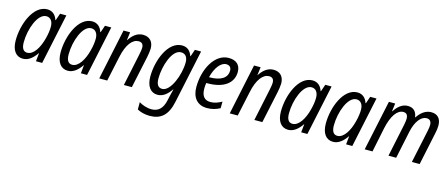

<svg xmlns="http://www.w3.org/2000/svg" viewBox="-50 -1141 4597 1974"><g transform="rotate(15 2248.5 -154.0)"><path d="M183 -61C142 -61 121 -92 121 -157C121 -296 185 -475 278 -475C322 -475 349 -439 349 -383C349 -347 344 -306 330 -253C304 -151 250 -61 183 -61ZM155 10C214 10 261 -31 300 -88H302L293 0H359L473 -536H406L380 -461H376C360 -511 325 -546 269 -546C122 -546 36 -328 36 -154C36 -48 82 10 155 10Z M661 -61C620 -61 599 -92 599 -157C599 -296 663 -475 756 -475C800 -475 827 -439 827 -383C827 -347 822 -306 808 -253C782 -151 728 -61 661 -61ZM633 10C692 10 739 -31 778 -88H780L771 0H837L951 -536H884L858 -461H854C838 -511 803 -546 747 -546C600 -546 514 -328 514 -154C514 -48 560 10 633 10Z M967 2H1052L1108 -259C1138 -407 1199 -472 1260 -472C1295 -472 1312 -453 1312 -417C1312 -394 1306 -366 1300 -335L1229 2H1314L1386 -335C1392 -364 1398 -401 1399 -430C1399 -507 1355 -548 1287 -548C1222 -548 1175 -503 1142 -452H1140L1151 -538H1081Z M1619 -61C1576 -61 1555 -92 1555 -156C1555 -287 1615 -475 1711 -475C1760 -475 1783 -440 1783 -386C1783 -255 1708 -61 1619 -61ZM1566 240C1683 240 1755 181 1786 33L1907 -536H1841L1815 -461H1812C1795 -511 1762 -546 1704 -546C1553 -546 1469 -324 1469 -153C1469 -47 1516 10 1588 10C1646 10 1691 -28 1730 -85H1733C1729 -71 1718 -28 1712 0L1704 37C1684 129 1638 170 1566 170C1517 170 1463 150 1433 130V208C1465 226 1513 240 1566 240Z M2114 10C2170 10 2210 -3 2252 -25L2253 -95C2208 -71 2174 -59 2133 -59C2068 -59 2037 -100 2037 -178C2037 -197 2039 -218 2042 -237H2054C2235 -237 2326 -317 2326 -430C2326 -504 2281 -546 2200 -546C2053 -546 1954 -364 1954 -171C1954 -58 2013 10 2114 10ZM2054 -302C2080 -409 2136 -477 2191 -477C2229 -477 2246 -455 2246 -423C2246 -343 2175 -302 2059 -302Z M2356 2H2441L2497 -259C2527 -407 2588 -472 2649 -472C2684 -472 2701 -453 2701 -417C2701 -394 2695 -366 2689 -335L2618 2H2703L2775 -335C2781 -364 2787 -401 2788 -430C2788 -507 2744 -548 2676 -548C2611 -548 2564 -503 2531 -452H2529L2540 -538H2470Z M3006 -61C2965 -61 2944 -92 2944 -157C2944 -296 3008 -475 3101 -475C3145 -475 3172 -439 3172 -383C3172 -347 3167 -306 3153 -253C3127 -151 3073 -61 3006 -61ZM2978 10C3037 10 3084 -31 3123 -88H3125L3116 0H3182L3296 -536H3229L3203 -461H3199C3183 -511 3148 -546 3092 -546C2945 -546 2859 -328 2859 -154C2859 -48 2905 10 2978 10Z M3484 -61C3443 -61 3422 -92 3422 -157C3422 -296 3486 -475 3579 -475C3623 -475 3650 -439 3650 -383C3650 -347 3645 -306 3631 -253C3605 -151 3551 -61 3484 -61ZM3456 10C3515 10 3562 -31 3601 -88H3603L3594 0H3660L3774 -536H3707L3681 -461H3677C3661 -511 3626 -546 3570 -546C3423 -546 3337 -328 3337 -154C3337 -48 3383 10 3456 10Z M3792 0H3875L3929 -262C3958 -397 4012 -474 4077 -474C4112 -474 4127 -453 4127 -414C4127 -399 4124 -378 4119 -352L4045 0H4127L4189 -295C4213 -407 4267 -474 4325 -474C4360 -474 4377 -452 4377 -415C4377 -398 4374 -376 4368 -348L4294 0H4377L4451 -351C4457 -378 4461 -404 4461 -431C4461 -506 4422 -546 4356 -546C4293 -546 4244 -504 4210 -452H4207C4199 -513 4166 -546 4106 -546C4044 -546 3998 -502 3966 -452H3962L3973 -536H3906Z"/></g></svg>

Font: Noto Sans Display SemiCondensed
Style: Italic
Weight: 400
Width: 4
Italic angle: -12°
Designer: Monotype Design Team
Foundry: Monotype Imaging Inc.
Version: Version 1.900